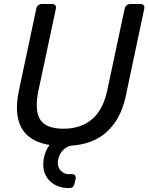

<svg xmlns="http://www.w3.org/2000/svg" viewBox="-20 -720 742 960"><path d="M320.4 220Q280.7 220 250 201.4Q219.3 182.8 205.3 149.8Q191.2 116.9 198.8 73.9Q202.4 52.4 209.9 35.5Q217.4 18.6 227.7 4.7Q163.3 -5.4 122.8 -38.4Q82.3 -71.4 69.9 -129Q57.5 -186.6 75.1 -269.7L161.3 -676.3Q163.3 -687.3 171.2 -693.6Q179.1 -700 189.3 -700H240.6Q251.6 -700 256.5 -693.6Q261.4 -687.3 259.4 -676.3L172.4 -268Q151.6 -170.1 180.2 -123.2Q208.8 -76.4 297.8 -76.4Q383.6 -76.4 439.5 -123.2Q495.4 -170.1 516.2 -268L603.2 -676.3Q605.2 -687.3 613.5 -693.6Q621.8 -700 631.9 -700H683.3Q693.5 -700 698.4 -693.6Q703.2 -687.3 701.2 -676.3L615.1 -269.7Q598.7 -175.1 560 -115.7Q521.2 -56.2 466.7 -27.1Q412.2 2.1 346.2 7Q320.5 8.4 299.5 26.4Q278.4 44.4 271.2 75.8Q264.1 109.7 281.3 130.3Q298.4 150.8 324.2 150.8H340.7Q350.9 150.8 355.7 157.2Q360.4 163.6 358.4 173.8L351.6 201.1Q348.7 211.3 342.9 215.7Q337.1 220 326.1 220Z"/></svg>

Font: Rubik Light
Style: Italic
Weight: 300
Italic angle: -12°
Designer: Hubert and Fischer
Foundry: Hubert and Fischer
Version: Version 2.300;gftools[0.9.30]